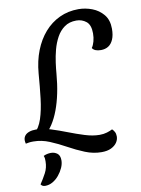

<svg xmlns="http://www.w3.org/2000/svg" viewBox="-151 -754 819 1116"><g transform="rotate(-10 258.0 -196.0)"><path d="M72 4 11 -14Q44 -43 60.5 -93.5Q77 -144 85 -211.5Q93 -279 99 -357Q105 -430 128.5 -490Q152 -550 190 -593.5Q228 -637 279 -661Q330 -685 391 -685Q432 -685 471.5 -670Q511 -655 537.5 -623Q564 -591 564 -539Q564 -501 553 -476Q542 -451 523.5 -439.5Q505 -428 480 -428Q442 -428 429 -449Q439 -463 445 -485Q451 -507 451 -532Q451 -582 426 -602Q401 -622 368 -622Q326 -622 297.5 -601.5Q269 -581 251 -548Q233 -515 223 -477Q213 -439 208 -402Q203 -365 201 -338Q196 -277 185 -224Q174 -171 157.5 -127Q141 -83 119.5 -50Q98 -17 72 4ZM24 293Q15 293 9 290Q3 287 -2 280Q17 252 33.5 221Q50 190 50 153Q50 143 49.5 136.5Q49 130 45 120Q55 115 66.5 112.5Q78 110 89 110Q110 110 126 122Q142 134 142 163Q142 184 132 206.5Q122 229 105.5 249Q89 269 68 281Q47 293 24 293ZM381 157Q332 157 284 137.5Q236 118 189 92Q142 66 95 46.5Q48 27 0 27Q-17 27 -25.5 28.5Q-34 30 -45 32Q-48 21 -48 12Q-48 -4 -39 -15.5Q-30 -27 -13 -33Q4 -39 28 -39Q67 -39 113 -24.5Q159 -10 206.5 8.5Q254 27 300.5 41.5Q347 56 387 56Q411 56 430.5 50Q450 44 463 37Q471 44 477 55Q483 66 483 82Q483 101 471.5 118Q460 135 437.5 146Q415 157 381 157Z"/></g></svg>

Font: Sansita Swashed Light Light
Style: Regular
Weight: 300
Version: Version 1.003